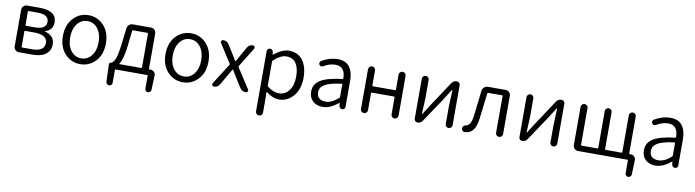

<svg xmlns="http://www.w3.org/2000/svg" viewBox="-32 -1253 7921 2187"><g transform="rotate(10 3928.5 -160.0)"><path d="M152.3 0Q128.9 0 111.8 -17.1Q94.7 -34.2 94.7 -57.6V-482.4Q94.7 -505.9 111.8 -522.9Q128.9 -540 152.3 -540H298.8Q495.1 -540 495.1 -404.3Q495.1 -316.4 407.2 -289.1Q405.3 -288.1 405.3 -286.1Q405.3 -284.2 407.2 -283.2Q456.1 -271.5 486.8 -240.2Q517.6 -209 517.6 -155.3Q517.6 -102.5 490.7 -67.4Q463.9 -32.2 417.5 -16.1Q371.1 0 306.6 0ZM173.8 -318.4Q173.8 -310.5 181.6 -310.5H282.2Q415 -310.5 415 -396Q415 -481.4 289.1 -481.4H181.6Q173.8 -481.4 173.8 -473.6ZM173.8 -67.4Q173.8 -59.6 181.6 -59.6H296.9Q438.5 -59.6 438.5 -159.2Q438.5 -203.1 400.4 -227.5Q362.3 -252 290 -252H181.6Q173.8 -252 173.8 -245.1Z M615.2 -268.6Q615.2 -399.4 687.5 -476.6Q759.8 -553.7 863.8 -553.7Q967.8 -553.7 1040 -476.6Q1112.3 -399.4 1112.3 -268.6Q1112.3 -140.6 1039.6 -64Q966.8 12.7 863.3 12.7Q759.8 12.7 687.5 -64Q615.2 -140.6 615.2 -268.6ZM1028.3 -268.6Q1028.3 -365.2 982.4 -425.3Q936.5 -485.4 863.8 -485.4Q791 -485.4 745.1 -425.3Q699.2 -365.2 699.2 -268.6Q699.2 -172.9 745.1 -113.8Q791 -54.7 863.8 -54.7Q936.5 -54.7 982.4 -114.3Q1028.3 -173.8 1028.3 -268.6Z M1390.6 -471.7Q1382.8 -471.7 1381.8 -463.9L1361.3 -280.3Q1344.7 -133.8 1303.7 -71.3Q1302.7 -69.3 1303.7 -67.4Q1304.7 -65.4 1307.6 -65.4H1556.6Q1564.5 -65.4 1564.5 -72.3V-463.9Q1564.5 -471.7 1556.6 -471.7ZM1645.5 -72.3Q1645.5 -65.4 1652.3 -65.4H1664.1Q1688.5 -65.4 1705.6 -48.3Q1722.7 -31.2 1721.7 -7.8L1715.8 159.2Q1714.8 173.8 1704.1 183.6Q1693.4 193.4 1679.2 193.4Q1665 193.4 1654.8 183.1Q1644.5 172.9 1644.5 158.2V8.8Q1644.5 2 1636.7 2H1273.4Q1265.6 2 1265.6 8.8V158.2Q1265.6 172.9 1255.4 183.1Q1245.1 193.4 1231 193.4Q1216.8 193.4 1206.1 183.6Q1195.3 173.8 1194.3 159.2L1187.5 -14.6V-43Q1187.5 -52.7 1193.8 -59.1Q1200.2 -65.4 1209 -65.4Q1211.9 -65.4 1214.8 -66.4Q1240.2 -81.1 1257.8 -128.4Q1275.4 -175.8 1290 -294.9L1312.5 -481.4Q1315.4 -505.9 1334 -522Q1352.5 -538.1 1377 -538.1H1587.9Q1611.3 -538.1 1628.4 -521.5Q1645.5 -504.9 1645.5 -480.5Z M1801.8 -268.6Q1801.8 -399.4 1874 -476.6Q1946.3 -553.7 2050.3 -553.7Q2154.3 -553.7 2226.6 -476.6Q2298.8 -399.4 2298.8 -268.6Q2298.8 -140.6 2226.1 -64Q2153.3 12.7 2049.8 12.7Q1946.3 12.7 1874 -64Q1801.8 -140.6 1801.8 -268.6ZM2214.8 -268.6Q2214.8 -365.2 2168.9 -425.3Q2123 -485.4 2050.3 -485.4Q1977.5 -485.4 1931.6 -425.3Q1885.7 -365.2 1885.7 -268.6Q1885.7 -172.9 1931.6 -113.8Q1977.5 -54.7 2050.3 -54.7Q2123 -54.7 2168.9 -114.3Q2214.8 -173.8 2214.8 -268.6Z M2408.2 0Q2394.5 0 2387.7 -12.7Q2384.8 -17.6 2384.8 -23.4Q2384.8 -30.3 2388.7 -36.1L2541 -275.4Q2544.9 -282.2 2541 -288.1L2403.3 -502.9Q2395.5 -514.6 2402.3 -527.3Q2409.2 -540 2423.8 -540Q2467.8 -540 2490.2 -502.9L2543.9 -417Q2560.5 -386.7 2597.7 -329.1Q2598.6 -327.1 2600.6 -327.1Q2602.5 -327.1 2603.5 -329.1Q2611.3 -342.8 2627.9 -372.6Q2644.5 -402.3 2652.3 -417L2702.1 -503.9Q2723.6 -540 2765.6 -540Q2779.3 -540 2786.1 -527.8Q2793 -515.6 2785.2 -503.9L2647.5 -280.3Q2643.6 -274.4 2647.5 -267.6L2796.9 -37.1Q2801.8 -31.2 2801.8 -24.4Q2801.8 -18.6 2797.9 -12.7Q2791 0 2777.3 0Q2732.4 0 2709 -37.1L2649.4 -130.9Q2624 -175.8 2591.8 -226.6Q2590.8 -228.5 2588.4 -228.5Q2585.9 -228.5 2584 -226.6Q2578.1 -216.8 2528.3 -130.9L2473.6 -37.1Q2451.2 0 2408.2 0Z M2930.7 194.3V-503.9Q2930.7 -517.6 2940.4 -527.3Q2950.2 -537.1 2963.9 -537.1Q2978.5 -537.1 2988.8 -527.8Q2999 -518.6 3001 -504.9L3004.9 -475.6Q3004.9 -474.6 3006.3 -474.6Q3007.8 -474.6 3008.8 -475.6Q3104.5 -551.8 3181.6 -551.8Q3286.1 -551.8 3341.8 -477.5Q3397.5 -403.3 3397.5 -276.4Q3397.5 -142.6 3328.6 -63.5Q3259.8 15.6 3162.1 15.6Q3092.8 15.6 3015.6 -43Q3013.7 -43.9 3011.7 -43Q3009.8 -42 3009.8 -40L3011.7 47.9V194.3Q3011.7 210.9 3000 222.7Q2988.3 234.4 2971.7 234.4Q2955.1 234.4 2942.9 222.7Q2930.7 210.9 2930.7 194.3ZM3150.4 -53.7Q3221.7 -53.7 3267.1 -113.8Q3312.5 -173.8 3312.5 -275.4Q3312.5 -372.1 3276.4 -427.2Q3240.2 -482.4 3163.1 -482.4Q3097.7 -482.4 3017.6 -409.2Q3011.7 -404.3 3011.7 -397.5V-120.1Q3011.7 -112.3 3017.6 -107.4Q3084 -53.7 3150.4 -53.7Z M3667 12.7Q3598.6 12.7 3554.2 -27.3Q3509.8 -67.4 3509.8 -138.7Q3509.8 -225.6 3587.9 -272.9Q3666 -320.3 3837.9 -339.8Q3845.7 -340.8 3844.7 -348.6Q3843.8 -486.3 3730.5 -486.3Q3664.1 -486.3 3593.8 -444.3Q3582 -437.5 3569.3 -440.4Q3556.6 -443.4 3549.8 -454.1Q3543 -466.8 3546.4 -480Q3549.8 -493.2 3561.5 -500Q3654.3 -553.7 3743.2 -553.7Q3837.9 -553.7 3881.8 -495.6Q3925.8 -437.5 3925.8 -335V-33.2Q3925.8 -19.5 3916 -9.8Q3906.2 0 3892.6 0Q3878.9 0 3868.2 -9.8Q3857.4 -19.5 3855.5 -33.2L3852.5 -64.5Q3852.5 -66.4 3851.1 -66.4Q3849.6 -66.4 3847.7 -65.4Q3754.9 12.7 3667 12.7ZM3689.5 -52.7Q3727.5 -52.7 3763.2 -69.8Q3798.8 -86.9 3839.8 -123Q3844.7 -127.9 3844.7 -135.7V-278.3Q3844.7 -285.2 3839.8 -285.2Q3838.9 -285.2 3837.9 -285.2Q3703.1 -268.6 3646 -234.9Q3588.9 -201.2 3588.9 -143.6Q3588.9 -97.7 3616.7 -75.2Q3644.5 -52.7 3689.5 -52.7Z M4103.5 -40V-499Q4103.5 -516.6 4115.7 -528.3Q4127.9 -540 4144.5 -540Q4161.1 -540 4172.9 -528.3Q4184.6 -516.6 4184.6 -499V-325.2Q4184.6 -318.4 4192.4 -318.4H4449.2Q4457 -318.4 4457 -325.2V-499Q4457 -516.6 4468.8 -528.3Q4480.5 -540 4497.1 -540Q4513.7 -540 4525.9 -528.3Q4538.1 -516.6 4538.1 -499V-40Q4538.1 -23.4 4525.9 -11.7Q4513.7 0 4497.1 0Q4480.5 0 4468.8 -11.7Q4457 -23.4 4457 -40V-237.3Q4457 -245.1 4449.2 -245.1H4192.4Q4184.6 -245.1 4184.6 -237.3V-40Q4184.6 -23.4 4172.9 -11.7Q4161.1 0 4144.5 0Q4127.9 0 4115.7 -11.7Q4103.5 -23.4 4103.5 -40Z M4763.7 0Q4748 0 4736.8 -10.7Q4725.6 -21.5 4725.6 -37.1V-501Q4725.6 -516.6 4737.3 -528.3Q4749 -540 4765.1 -540Q4781.2 -540 4793 -528.3Q4804.7 -516.6 4804.7 -501V-303.7Q4804.7 -260.7 4795.9 -106.4Q4795.9 -103.5 4798.3 -103.5Q4800.8 -103.5 4801.8 -106.4Q4811.5 -122.1 4837.9 -162.6Q4864.3 -203.1 4874 -219.7L5065.4 -508.8Q5086.9 -540 5125 -540Q5140.6 -540 5151.9 -528.8Q5163.1 -517.6 5163.1 -502V-39.1Q5163.1 -23.4 5151.4 -11.7Q5139.6 0 5123.5 0Q5107.4 0 5095.7 -11.7Q5084 -23.4 5084 -39.1V-235.4Q5084 -252 5091.8 -433.6Q5091.8 -435.5 5089.8 -435.5Q5087.9 -435.5 5086.9 -434.6Q5031.2 -347.7 5014.6 -320.3L4821.3 -31.2Q4800.8 0 4763.7 0Z M5315.4 12.7Q5310.5 12.7 5306.6 12.7Q5290 11.7 5282.2 -2Q5275.4 -11.7 5275.4 -23.4Q5275.4 -27.3 5276.4 -32.2Q5282.2 -57.6 5322.3 -67.4Q5371.1 -80.1 5383.8 -185.5Q5387.7 -218.8 5399.9 -322.3Q5412.1 -425.8 5418.9 -482.4Q5421.9 -506.8 5440.4 -523.4Q5459 -540 5483.4 -540H5689.5Q5712.9 -540 5730 -522.9Q5747.1 -505.9 5747.1 -482.4V-40Q5747.1 -23.4 5734.9 -11.7Q5722.7 0 5706.1 0Q5689.5 0 5677.7 -11.7Q5666 -23.4 5666 -40V-465.8Q5666 -472.7 5658.2 -472.7H5497.1Q5490.2 -472.7 5489.3 -465.8Q5464.8 -256.8 5453.1 -166Q5430.7 12.7 5315.4 12.7Z M5974.6 0Q5959 0 5947.8 -10.7Q5936.5 -21.5 5936.5 -37.1V-501Q5936.5 -516.6 5948.2 -528.3Q5960 -540 5976.1 -540Q5992.2 -540 6003.9 -528.3Q6015.6 -516.6 6015.6 -501V-303.7Q6015.6 -260.7 6006.8 -106.4Q6006.8 -103.5 6009.3 -103.5Q6011.7 -103.5 6012.7 -106.4Q6022.5 -122.1 6048.8 -162.6Q6075.2 -203.1 6085 -219.7L6276.4 -508.8Q6297.9 -540 6335.9 -540Q6351.6 -540 6362.8 -528.8Q6374 -517.6 6374 -502V-39.1Q6374 -23.4 6362.3 -11.7Q6350.6 0 6334.5 0Q6318.4 0 6306.6 -11.7Q6294.9 -23.4 6294.9 -39.1V-235.4Q6294.9 -252 6302.7 -433.6Q6302.7 -435.5 6300.8 -435.5Q6298.8 -435.5 6297.9 -434.6Q6242.2 -347.7 6225.6 -320.3L6032.2 -31.2Q6011.7 0 5974.6 0Z M7200.2 -72.3Q7200.2 -65.4 7207 -65.4H7218.8Q7243.2 -65.4 7260.3 -48.3Q7277.3 -31.2 7276.4 -7.8L7270.5 159.2Q7269.5 173.8 7258.8 183.6Q7248 193.4 7233.9 193.4Q7219.7 193.4 7209.5 183.1Q7199.2 172.9 7199.2 158.2V8.8Q7199.2 2 7191.4 2H6620.1Q6596.7 2 6579.6 -15.1Q6562.5 -32.2 6562.5 -55.7V-498Q6562.5 -514.6 6574.2 -526.4Q6585.9 -538.1 6602.5 -538.1Q6619.1 -538.1 6630.9 -526.4Q6642.6 -514.6 6642.6 -498V-72.3Q6642.6 -65.4 6650.4 -65.4H6834Q6841.8 -65.4 6841.8 -72.3V-499Q6841.8 -515.6 6853.5 -526.9Q6865.2 -538.1 6881.3 -538.1Q6897.5 -538.1 6909.2 -526.9Q6920.9 -515.6 6920.9 -499V-72.3Q6920.9 -65.4 6927.7 -65.4H7112.3Q7120.1 -65.4 7120.1 -72.3V-498Q7120.1 -514.6 7131.8 -526.4Q7143.6 -538.1 7160.2 -538.1Q7176.8 -538.1 7188.5 -526.4Q7200.2 -514.6 7200.2 -498Z M7515.6 12.7Q7447.3 12.7 7402.8 -27.3Q7358.4 -67.4 7358.4 -138.7Q7358.4 -225.6 7436.5 -272.9Q7514.6 -320.3 7686.5 -339.8Q7694.3 -340.8 7693.4 -348.6Q7692.4 -486.3 7579.1 -486.3Q7512.7 -486.3 7442.4 -444.3Q7430.7 -437.5 7418 -440.4Q7405.3 -443.4 7398.4 -454.1Q7391.6 -466.8 7395 -480Q7398.4 -493.2 7410.2 -500Q7502.9 -553.7 7591.8 -553.7Q7686.5 -553.7 7730.5 -495.6Q7774.4 -437.5 7774.4 -335V-33.2Q7774.4 -19.5 7764.6 -9.8Q7754.9 0 7741.2 0Q7727.5 0 7716.8 -9.8Q7706.1 -19.5 7704.1 -33.2L7701.2 -64.5Q7701.2 -66.4 7699.7 -66.4Q7698.2 -66.4 7696.3 -65.4Q7603.5 12.7 7515.6 12.7ZM7538.1 -52.7Q7576.2 -52.7 7611.8 -69.8Q7647.5 -86.9 7688.5 -123Q7693.4 -127.9 7693.4 -135.7V-278.3Q7693.4 -285.2 7688.5 -285.2Q7687.5 -285.2 7686.5 -285.2Q7551.8 -268.6 7494.6 -234.9Q7437.5 -201.2 7437.5 -143.6Q7437.5 -97.7 7465.3 -75.2Q7493.2 -52.7 7538.1 -52.7Z"/></g></svg>

Font: Gen Jyuu Gothic Normal
Style: Regular
Weight: 300
Designer: [Source Han Sans]
Ryoko NISHIZUKA  (kana & ideographs); Paul D. Hunt (Latin, Greek & Cyrillic); Wenlong ZHANG  (bopomofo
Version: Version 1.002.20150607